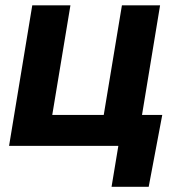

<svg xmlns="http://www.w3.org/2000/svg" viewBox="-20 -556 690 732"><path d="M14.6 0 103 -535.6H248.5L179.2 -117.7H375.5L444.8 -535.6H590.3L502 0ZM405.3 156.2 431.2 0H389.2L408.2 -117.7H598.6L546.9 156.2Z"/></svg>

Font: Inter 20pt
Style: Bold Italic
Weight: 700
Italic angle: -9.3988°
Version: Version 4.001;git-66647c0bb